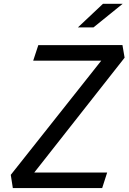

<svg xmlns="http://www.w3.org/2000/svg" viewBox="-20 -960 660 980"><path d="M45.5 0H501.5L527 -79.5H155L616 -665.5L605 -730L175.5 -729.5L149.5 -650.5H497L35 -67.5ZM377.5 -820 505.5 -940.5H606L457 -820Z"/></svg>

Font: Monaspace Krypton
Style: Italic
Weight: 400
Italic angle: -11°
Designer: Riley Cran & the Lettermatic Team
Foundry: Lettermatic
Version: Version 1.101 (Monaspace Krypton)